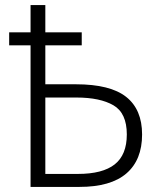

<svg xmlns="http://www.w3.org/2000/svg" viewBox="-20 -734 631 754"><path d="M158 -714V-607H301V-556H158V-403H278Q413 -403 475.5 -353.5Q538 -304 538 -206Q538 -106 476.5 -53Q415 0 292 0H100V-556H16V-607H100V-714ZM280 -351H158V-51H286Q383 -51 430.5 -88.5Q478 -126 478 -206Q478 -290 425.5 -320.5Q373 -351 280 -351Z"/></svg>

Font: RS Noto Sans Light
Style: Regular
Weight: 300
Designer: Monotype Design Team
Foundry: Monotype Imaging Inc.
Version: Version 3.10